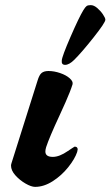

<svg xmlns="http://www.w3.org/2000/svg" viewBox="-20 -714 431 749"><path d="M23 -68Q23 -72 25 -78L126 -398Q133 -422 142.5 -429.5Q152 -437 169 -437Q191 -437 214.5 -429Q238 -421 252 -408.5Q266 -396 263 -385Q255 -359 236 -316Q217 -273 212 -263Q172 -177 160 -140Q157 -130 157 -123Q157 -102 186 -102Q212 -102 245 -125Q253 -130 261.5 -136Q270 -142 271 -142Q283 -142 283 -131Q283 -129 281 -121Q272 -94 246 -61.5Q220 -29 185.5 -7Q151 15 117 15Q102 15 79.5 2Q57 -11 40 -30Q23 -49 23 -68ZM221 -478Q222 -494 255 -570Q288 -646 305 -674Q313 -687 318 -690.5Q323 -694 334 -694Q346 -694 359 -683Q372 -672 381.5 -658Q391 -644 391 -637Q391 -626 345.5 -568.5Q300 -511 270 -481Q250 -461 234 -461Q219 -461 221 -478Z"/></svg>

Font: EB Garamond ExtraBold
Style: Italic
Weight: 800
Italic angle: -17.2°
Designer: Georg Duffner and Octavio Pardo
Foundry: Georg Duffner
Version: Version 1.000